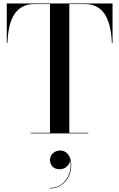

<svg xmlns="http://www.w3.org/2000/svg" viewBox="-20 -770 688 1108"><path d="M158 0V-3.5H268.5V-746.5H178Q135 -746.5 106 -729.2Q77 -712 59 -681.2Q41 -650.5 32.8 -609.5Q24.5 -568.5 22.5 -521H19V-750H629.5V-521H625.5Q624 -568.5 615.2 -609.5Q606.5 -650.5 588.8 -681.2Q571 -712 541.8 -729.2Q512.5 -746.5 470 -746.5H380V-3.5H490V0ZM267 317.5V314.5Q310.5 314.5 340 289.8Q369.5 265 381.2 226.5Q393 188 383 147.5H384Q386 161.5 378.5 175Q371 188.5 357 197.5Q343 206.5 325 206.5Q296.5 206.5 282.5 190.8Q268.5 175 268.5 153Q268.5 138 276.2 125.5Q284 113 298 105.8Q312 98.5 328.5 98.5Q354.5 98.5 372.8 121Q391 143.5 391 184Q391 218 376.5 248.5Q362 279 334.2 298.2Q306.5 317.5 267 317.5Z"/></svg>

Font: Bodoni Moda 48pt Medium
Style: Regular
Weight: 500
Designer: Owen Earl
Foundry: indestructible type
Version: Version 2.005